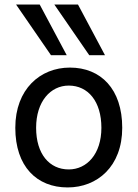

<svg xmlns="http://www.w3.org/2000/svg" viewBox="-20 -801 597 833"><path d="M46.4 -246.6C46.4 -78.6 139.6 12.2 273.4 12.2C401.9 12.2 510.3 -78.6 510.3 -246.6C510.3 -414.6 417.5 -507.8 283.2 -507.8C154.8 -507.8 46.4 -414.6 46.4 -246.6ZM136.7 -246.6C136.7 -360.8 199.2 -429.7 278.3 -429.7C362.3 -429.7 419.9 -360.8 419.9 -246.6C419.9 -132.8 356.9 -65.9 278.3 -65.9C194.3 -65.9 136.7 -132.8 136.7 -246.6ZM49.8 -781.2 201.2 -561.5H269.5L152.3 -781.2ZM215.8 -781.2 367.2 -561.5H435.5L318.4 -781.2Z"/></svg>

Font: Andika
Style: Regular
Weight: 400
Designer: Victor Gaultney, Annie Olsen, Julie Remington, Don Collingsworth, Eric Hays
Foundry: SIL International
Version: Version 1.000